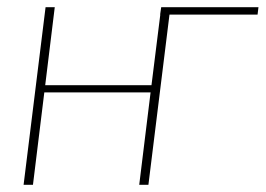

<svg xmlns="http://www.w3.org/2000/svg" viewBox="-20 -513 738 533"><path d="M695 -472.5H450.5L392 0H366.5L398 -256.5H103L71.5 0H45.5L106.5 -493H132L105.5 -276.5H400.5L425 -472.5H424.5L427.5 -493H697.5Z"/></svg>

Font: Lato ExtraLight
Style: Italic
Weight: 275
Italic angle: -7°
Designer: Lukasz Dziedzic with Adam Twardoch and Botio Nikoltchev
Foundry: tyPoland Lukasz Dziedzic
Version: Version 2.015; 2015-08-06; http://www.latofonts.com/